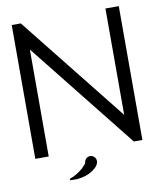

<svg xmlns="http://www.w3.org/2000/svg" viewBox="-84 -691 730 883"><g transform="rotate(-10 281.0 -250.0)"><path d="M468.8 -128.4V-625H531.2V0H491.2L93.8 -499.5V0H31.2V-625H73.7ZM253.9 58.6Q253.9 47.4 262 39.3Q270 31.2 281.2 31.2Q292.5 31.2 300.5 39.3Q308.6 47.4 308.6 58.6Q308.6 80.1 279.1 100.6Q249.5 121.1 206.1 125H171.9V117.7Q203.1 107.9 233.9 81.5Q253.9 61 253.9 58.6Z"/></g></svg>

Font: Juliett
Style: Regular
Weight: 400
Designer: GGBotNet
Foundry: GGBotNet
Version: 0.60